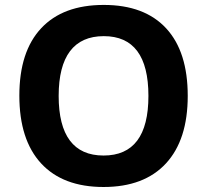

<svg xmlns="http://www.w3.org/2000/svg" viewBox="-20 -745 836 775"><path d="M737.8 -357.9C737.8 -476.6 709 -567.4 650.9 -630.4C592.8 -693.4 508.8 -725.1 398.9 -725.1C289.1 -725.1 205.1 -693.8 146.5 -631.3C87.4 -568.4 58.1 -477.5 58.1 -358.9C58.1 -240.2 87.4 -148.9 146 -85.4C204.6 -22 288.6 9.8 397.9 9.8C507.3 9.8 591.3 -22 649.9 -85.4C708.5 -148.9 737.8 -239.7 737.8 -357.9ZM216.8 -357.9C216.8 -517.6 278.3 -599.1 398.9 -599.1C519 -599.1 579.1 -518.6 579.1 -357.9C579.1 -197.3 518.6 -117.2 397.9 -117.2C277.3 -117.2 216.8 -198.2 216.8 -357.9Z"/></svg>

Font: Noto Reveo Sans
Style: Bold
Weight: 700
Designer: Monotype Design team
Foundry: Monotype Imaging Inc.
Version: Version 1.04